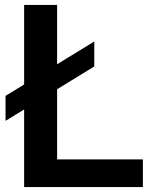

<svg xmlns="http://www.w3.org/2000/svg" viewBox="-20 -760 606 780"><path d="M2.5 -269V-370.5L363 -591.5V-490ZM78 0V-740H212V-112.5H560.5V0Z"/></svg>

Font: Encode Sans Condensed Thin SemiBold
Style: Regular
Weight: 600
Version: Version 3.002